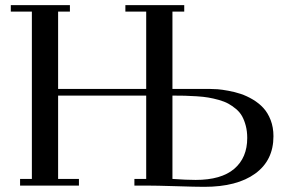

<svg xmlns="http://www.w3.org/2000/svg" viewBox="-20 -722 1129 747"><path d="M22 -676.8V-702.1H252V-676.8H206.1V-376H548.8V-676.8H467.8V-702.1H696.8V-676.8H650.9V-376H795.9Q810.5 -376 826.9 -374.8Q843.3 -373.5 868.4 -368.9Q893.6 -364.3 916.5 -356.7Q939.5 -349.1 963.4 -335Q987.3 -320.8 1004.6 -302Q1022 -283.2 1033 -254.9Q1043.9 -226.6 1043.9 -191.9Q1043.9 -98.1 972.9 -46.6Q901.9 4.9 774.9 4.9Q741.7 4.9 664.6 2.4Q587.4 0 548.8 0H502.9V-25.9H548.8V-350.1H206.1V-25.9H287.1V0H58.1V-25.9H104V-676.8ZM650.9 -25.9Q705.1 -22 741.2 -22Q840.8 -22 891.4 -65.2Q941.9 -108.4 941.9 -185.1Q941.9 -210.9 936.3 -232.4Q930.7 -253.9 921.9 -269.8Q913.1 -285.6 898.2 -298.1Q883.3 -310.5 868.2 -318.8Q853 -327.1 831.1 -333.3Q809.1 -339.4 790.5 -342.5Q772 -345.7 745.4 -347.4Q718.8 -349.1 699 -349.6Q679.2 -350.1 650.9 -350.1Z"/></svg>

Font: Dehuti Alt
Style: Bold
Weight: 700
Version: Version 1.2